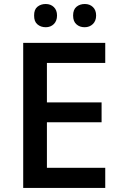

<svg xmlns="http://www.w3.org/2000/svg" viewBox="-20 -925 598 945"><path d="M498 0H94.2V-713.9H498V-615.2H210.9V-420.9H480V-323.2H210.9V-99.1H498ZM356.4 -805.2Q339.8 -819.3 339.8 -848.6Q339.8 -877.9 356.4 -891.6Q373 -905.3 397.5 -905.3Q421.9 -905.3 437.5 -890.1Q453.1 -875 453.1 -848.6Q453.1 -822.3 437 -806.6Q420.9 -791 396.5 -791Q372.1 -791 356.4 -805.2ZM147.9 -848.6Q147.5 -877.9 164.1 -891.6Q180.7 -905.3 205.1 -905.3Q229.5 -905.3 245.1 -890.1Q260.7 -875 260.7 -848.6Q260.7 -822.3 245.1 -806.6Q229.5 -791 205.1 -791Q180.7 -791 164.1 -805.2Q147.5 -819.3 147.9 -848.6Z"/></svg>

Font: OpenSans-Semibold
Style: Regular
Weight: 600
Foundry: Ascender Corporation
Version: Version 1.10